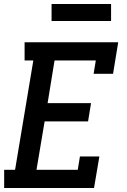

<svg xmlns="http://www.w3.org/2000/svg" viewBox="-20 -948 640 968"><path d="M1 0V-92H56L148 -643H104V-735H576L550 -576H452L463 -643H255L220 -428H439L424 -336H205L164 -92H372L383 -159H481L454 0ZM540 -842H240V-928H540Z"/></svg>

Font: Iosevka Slab Semibold Extended
Style: Italic
Weight: 600
Width: 7
Italic angle: -9°
Monospace: yes
Designer: Belleve Invis
Foundry: Belleve Invis
Version: Version 11.1.0; ttfautohint (v1.8.3)